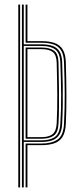

<svg xmlns="http://www.w3.org/2000/svg" viewBox="-20 -820 341 840"><path d="M60 0V-800H68V0ZM76 0V-800H84V-626H162Q190 -626 209.6 -619.2Q229.2 -612.5 240.1 -595.4Q251 -578.2 252 -547Q254 -492.5 254.6 -447Q255.2 -401.5 254.6 -360.8Q254 -320 252 -279Q250.5 -248 239.5 -230.6Q228.5 -213.2 208.8 -206.1Q189 -199 161 -199H84V0ZM92 0V-192H161Q205.8 -192 231.6 -209.4Q257.5 -226.8 260 -278Q263.5 -347.8 263.1 -410.6Q262.8 -473.5 260 -547Q258.8 -581 247.1 -599.6Q235.5 -618.2 214.1 -625.6Q192.8 -633 162 -633H92V-800H100V-640H162Q195.2 -640 218.5 -631.9Q241.8 -623.8 254.4 -603.5Q267 -583.2 268 -547Q270.5 -462.2 270.6 -400.1Q270.8 -338 268 -278Q266.2 -241.5 253.5 -221.2Q240.8 -201 217.5 -193Q194.2 -185 161 -185H100V0ZM84 -206H161Q199 -206 220.2 -221Q241.5 -236 244 -279Q247.8 -341.5 247.4 -404.1Q247 -466.8 244 -546Q242.5 -587.8 221.9 -603.4Q201.2 -619 162 -619H84ZM92 -213V-612H162Q196.5 -612 215.9 -598.5Q235.2 -585 236 -546Q237.5 -480 238 -434Q238.5 -388 238.1 -351.9Q237.8 -315.8 236 -279Q234.2 -240.5 215.2 -226.8Q196.2 -213 161 -213ZM100 -220H161Q194 -220 210.1 -233.1Q226.2 -246.2 228 -280Q231 -342.2 230.6 -403.6Q230.2 -465 228 -546Q227 -580.2 210.5 -592.6Q194 -605 162 -605H100Z"/></svg>

Font: Big Shoulders Inline Text Thin
Style: Regular
Weight: 100
Designer: Patric King
Foundry: XO Type Co
Version: Version 2.002